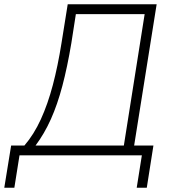

<svg xmlns="http://www.w3.org/2000/svg" viewBox="-55 -725 799 896"><path d="M-35 151 -3 -46H59Q103 -97 135.5 -168Q168 -239 191.5 -328Q215 -417 232 -524L261 -705H676L571 -46H661L630 151H583L607 0H36L12 151ZM111 -46H523L620 -659H299L278 -524Q259 -411 236 -324Q213 -237 182.5 -169Q152 -101 111 -46Z"/></svg>

Font: Nunito Sans 7pt SemiCondensed ExtraLight
Style: Italic
Weight: 250
Width: 4
Italic angle: -9°
Designer: Vernon Adams
Foundry: Vernon Adams
Version: Version 3.101;gftools[0.9.27]